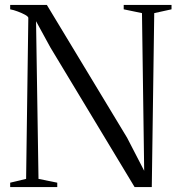

<svg xmlns="http://www.w3.org/2000/svg" viewBox="-20 -763 730 783"><path d="M21.5 0V-18L86.5 -33.5L95.5 -690.5Q94.5 -696 81.8 -703Q69 -710 52.2 -716.2Q35.5 -722.5 21.5 -725V-743H171L498.5 -201L568 -66.5L559 -709.5L484.5 -725V-743H679.5V-725L609 -709.5L599 0H529L185.5 -569.5L127 -676.5L137 -33.5L213.5 -18V0Z"/></svg>

Font: Merriweather 144pt Light
Style: Regular
Weight: 300
Version: Version 2.100